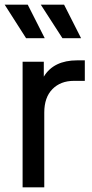

<svg xmlns="http://www.w3.org/2000/svg" viewBox="-25 -804 395 824"><path d="M72 0H165V-321Q165 -386 200 -421.5Q235 -457 292 -457H339V-545H306Q256 -545 220 -527.5Q184 -510 163 -475V-539H72ZM243 -640H323L250 -784H150ZM87 -640H167L94 -784H-5Z"/></svg>

Font: Plus Jakarta Sans Medium
Style: Regular
Weight: 500
Designer: Gumpita Rahayu
Foundry: Tokotype
Version: Version 2.004; ttfautohint (v1.8.3)